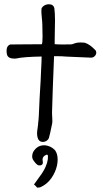

<svg xmlns="http://www.w3.org/2000/svg" viewBox="-20 -651 475 888"><path d="M135.3 48.8Q153.3 21 183.6 21Q183.6 21 188 21Q214.4 23.4 233.9 43Q246.6 59.6 246.6 86.4Q246.6 99.6 243.7 114.3Q236.8 145.5 217.5 173.1Q198.2 200.7 168 214.4Q162.6 216.8 151.9 216.8Q144.5 208 137.2 202.1Q138.7 200.2 141.1 196.8Q143.6 193.4 147.9 187.3Q152.3 181.2 156.2 175.8Q178.2 146.5 185.5 131.8Q188 126.5 191.4 119.1Q198.7 103 201.2 85.4Q201.2 84.5 201.4 80.8Q201.7 77.1 201.7 74.2Q201.7 71.3 201.7 68.8Q201.2 65.4 196.8 64Q176.8 70.8 176.8 86.4Q176.8 89.4 177.2 90.8Q179.2 101.6 177.7 105.5Q173.3 116.7 156.7 113.3Q146.5 107.9 137.2 94.2Q128.4 83.5 128.9 72.3Q128.9 59.6 135.3 48.8ZM171.9 -610.8Q175.3 -620.1 185.1 -625.7Q194.8 -631.3 206.1 -631.3Q227.1 -631.3 231.4 -612.8Q234.4 -590.3 234.4 -555.7Q234.4 -540 233.6 -509.3Q232.9 -478.5 232.9 -463.4V-446.8Q245.1 -445.3 270 -445.3Q295.4 -445.3 308.1 -445.8Q313.5 -445.8 321.8 -449.2Q335 -454.6 353 -454.6Q359.4 -454.6 371.1 -453.6Q396.5 -446.3 423.3 -416.5Q425.3 -410.6 425.3 -408.2Q425.3 -398.9 418.5 -391.8Q411.6 -384.8 402.3 -384.3Q324.2 -387.2 287.6 -389.2Q268.1 -391.1 243.7 -391.1H230Q223.1 -223.6 220.7 -133.3V-127Q220.7 -121.6 221.4 -110.1Q222.2 -98.6 222.2 -92.8Q222.2 -82.5 220.7 -77.1Q212.4 -35.2 206.1 -12.2Q202.6 -4.4 195.1 0.5Q187.5 5.4 178.7 5.4H177.7Q154.8 4.9 151.9 -26.4Q151.4 -28.8 151.4 -34.2Q151.4 -43 154.1 -59.8Q156.7 -76.7 156.7 -84.5Q158.2 -92.3 159.4 -113.5Q160.6 -134.8 161.6 -161.4Q162.6 -188 163.1 -195.3Q164.1 -209 165.5 -236.8Q167 -264.6 168 -278.8Q168 -294.9 170.2 -330.1Q172.4 -365.2 172.4 -383.8V-389.6Q89.4 -388.2 54.2 -380.4Q52.7 -380.4 50.3 -380.1Q47.9 -379.9 46.9 -379.9Q16.6 -379.9 12.2 -399.4Q10.3 -409.2 10.3 -415.5Q10.3 -439 27.3 -445.3Q55.2 -445.8 106.2 -446Q157.2 -446.3 173.3 -446.3Q176.8 -451.2 176.8 -482.4Q176.8 -500.5 175.8 -536.6Q175.8 -546.9 173.6 -567.4Q171.4 -587.9 171.4 -599.1Q171.4 -606.9 171.9 -610.8Z"/></svg>

Font: Avessa
Style: Medium
Weight: 500
Designer: Arman Khorramak
Foundry: Arman Khorramak
Version: Version 1.000; ttfautohint (v1.8.1)